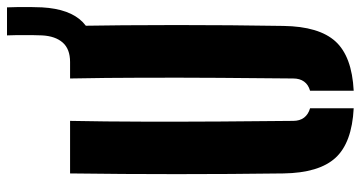

<svg xmlns="http://www.w3.org/2000/svg" viewBox="-261 -759 1030 548"><g transform="rotate(-90 254.0 -485.0)"><path d="M33 -191Q31 -342 31 -495.8Q31 -649.5 33 -800H183Q181 -699.5 180.8 -590.5Q180.5 -481.5 181.2 -372.5Q182 -263.5 183 -163Q183 -144.5 192.2 -132.2Q201.5 -120 219 -115V9.5Q120.5 4.5 77.5 -42.5Q34.5 -89.5 33 -191ZM269 9.5V-115Q286.5 -120 295.2 -132.2Q304 -144.5 304 -163Q305 -263.5 305.8 -372.5Q306.5 -481.5 306.2 -590.5Q306 -699.5 304 -800H454Q456.5 -649.5 456.5 -495.8Q456.5 -342 454 -191Q452.5 -89.5 409.8 -42.5Q367 4.5 269 9.5ZM351 -727Q326 -727 308 -730L307 -800Q318.5 -800 329.2 -800Q340 -800 351 -800Q388 -800 406.5 -821Q425 -842 427 -880Q427.5 -889.5 427.8 -909.8Q428 -930 427.8 -950.2Q427.5 -970.5 427 -980H507Q507.5 -970.5 507.8 -950.2Q508 -930 507.8 -909.8Q507.5 -889.5 507 -880Q502.5 -800.5 464.8 -763.8Q427 -727 351 -727Z"/></g></svg>

Font: Big Shoulders Stencil Display Thin Black
Style: Regular
Weight: 900
Version: Version 2.001